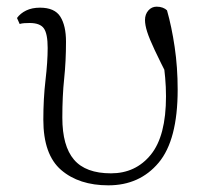

<svg xmlns="http://www.w3.org/2000/svg" viewBox="-20 -542 611 576"><path d="M305 14Q217 14 163.5 -32Q110 -78 110 -183Q110 -246 116.5 -301.5Q123 -357 123 -398Q123 -441 111.5 -457Q100 -473 69 -473Q61 -473 53 -472.5Q45 -472 39 -470L31 -488Q41 -502 58.5 -510.5Q76 -519 100 -519Q144 -519 161 -492Q178 -465 178 -417Q178 -358 172.5 -306Q167 -254 167 -189Q167 -104 202 -63Q237 -22 313 -22Q387 -22 432.5 -78Q478 -134 478 -253Q478 -281 475.5 -309Q473 -337 468 -373L483 -370L488 -303Q460 -358 444 -392Q428 -426 421.5 -446.5Q415 -467 415 -482Q415 -499 425 -510.5Q435 -522 450 -522Q460 -522 468 -519Q476 -516 481 -511Q495 -462 504 -401Q513 -340 513 -273Q513 -122 456 -54Q399 14 305 14Z"/></svg>

Font: Noto Serif SC
Style: Regular
Weight: 200
Designer: Ryoko NISHIZUKA 西塚涼子 (kana & ideographs); Frank Grießhammer (Latin, Greek & Cyrillic); Wenlong ZHANG 张文龙 (bopomofo); San
Foundry: Adobe
Version: Version 2.001;hotconv 1.1.0;makeotfexe 2.6.0